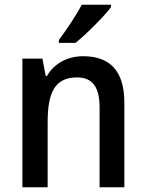

<svg xmlns="http://www.w3.org/2000/svg" viewBox="-20 -786 614 806"><path d="M446 -756V-766H323C300 -721 259 -661 227 -618V-606H297C343 -643 418 -718 446 -756ZM329 -550C265 -550 208 -521 177 -467H172L158 -540H74V0H180V-272C180 -398 210 -461 304 -461C369 -461 398 -419 398 -336V0H502V-355C502 -489 441 -550 329 -550Z"/></svg>

Font: Noto Sans Bengali SemiCondensed Medium
Style: Regular
Weight: 500
Width: 4
Designer: Joana Ranito - Universal Thirst; Jelle Bosma - Monotype Design Team
Foundry: Universal Thirst ehf.
Version: Version 3.000